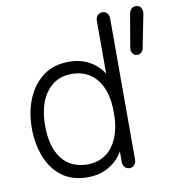

<svg xmlns="http://www.w3.org/2000/svg" viewBox="-83 -805 814 894"><g transform="rotate(-10 324.0 -358.0)"><path d="M261 15Q187 15 138.5 -22Q90 -59 66.5 -120.5Q43 -182 43 -254Q43 -330 68.5 -392.5Q94 -455 143.5 -492.5Q193 -530 266 -530Q313 -530 347.5 -514.5Q382 -499 405.5 -474Q429 -449 440 -422L428 -421V-696Q428 -710 437 -720Q446 -730 460 -730Q474 -730 482.5 -720Q491 -710 491 -696V-28Q491 -13 482.5 -3Q474 7 460 7Q446 7 437 -3Q428 -13 428 -28V-99H438Q427 -69 402.5 -43Q378 -17 342.5 -1Q307 15 261 15ZM271 -44Q347 -45 389.5 -102.5Q432 -160 432 -259Q432 -363 388 -417.5Q344 -472 269 -472Q194 -472 150 -414Q106 -356 106 -254Q106 -156 148.5 -100Q191 -44 271 -44ZM587 -506Q573 -506 565 -517.5Q557 -529 559 -542L586 -700Q589 -715 597 -723Q605 -731 617 -731Q636 -731 643 -717.5Q650 -704 647 -689L616 -533Q614 -521 605.5 -513.5Q597 -506 587 -506Z"/></g></svg>

Font: National Park Light
Style: Regular
Weight: 300
Designer: Andrea Herstowski, Ben Hoepner
Version: Version 1.009